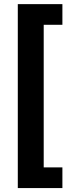

<svg xmlns="http://www.w3.org/2000/svg" viewBox="-20 -785 363 948"><path d="M67.9 143.6V-764.6H288.1V-662.6H195.8V41.5H288.1V143.6Z"/></svg>

Font: Inter Display Semi Bold
Style: Regular
Weight: 600
Designer: Rasmus Andersson
Foundry: rsms
Version: Version 4.000;git-37864ae